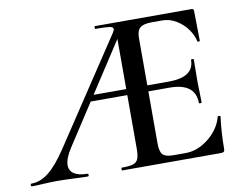

<svg xmlns="http://www.w3.org/2000/svg" viewBox="-80 -721 1033 817"><g transform="rotate(-10 437.0 -312.5)"><path d="M-4 -12Q34 -12 70 -40.5Q106 -69 148 -132L441 -574Q454 -592 454 -599Q454 -608 437.5 -610.5Q421 -613 377 -613Q375 -613 375 -619Q375 -625 377 -625H795Q804 -625 804 -616L806 -486Q806 -484 800.5 -483.5Q795 -483 795 -486Q790 -512 771.5 -538Q753 -564 724.5 -581.5Q696 -599 664 -599H618Q582 -599 567.5 -586.5Q553 -574 553 -543V-85Q553 -52 565 -39Q577 -26 610 -26H664Q716 -26 763.5 -64Q811 -102 825 -155Q825 -157 830 -157Q837 -157 837 -154Q828 -86 828 -15Q828 -7 824.5 -3.5Q821 0 812 0H385Q383 0 383 -6Q383 -12 385 -12Q419 -12 434.5 -17Q450 -22 456 -36.5Q462 -51 462 -81V-589L494 -604L188 -134Q160 -91 160 -62Q160 -38 179.5 -25Q199 -12 236 -12Q241 -12 241 -6Q241 0 236 0Q215 0 177 -2Q133 -4 101 -4Q76 -4 44 -2Q14 0 -4 0Q-9 0 -9 -6Q-9 -12 -4 -12ZM305 -338H528L535 -312H290ZM644 -312H490V-338H646Q755 -338 755 -412Q755 -415 761 -415Q767 -415 767 -412L766 -325Q766 -294 767 -278L768 -226Q768 -224 762 -224Q756 -224 756 -226Q756 -312 644 -312Z"/></g></svg>

Font: Cormorant SC SemiBold
Style: Regular
Weight: 600
Designer: Christian Thalmann (Catharsis Fonts)
Foundry: Catharsis Fonts
Version: Version 4.000